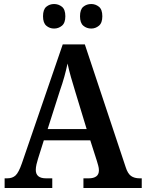

<svg xmlns="http://www.w3.org/2000/svg" viewBox="-20 -935 725 955"><path d="M3 0V-48H16Q42 -48 57.5 -62.5Q73 -77 89 -123L292 -714H402L605 -104Q615 -72 631.5 -60Q648 -48 675 -48H685V0H395V-48H422Q445 -48 458.5 -57.5Q472 -67 472 -88Q472 -99 468.5 -111.5Q465 -124 462 -134L429 -237H198L169 -145Q165 -133 161.5 -117.5Q158 -102 158 -90Q158 -48 209 -48H240V0ZM217 -293H411L355 -477Q343 -516 333 -551Q323 -586 316 -619Q309 -586 300 -553.5Q291 -521 278 -484ZM434 -793Q411 -793 394.5 -807Q378 -821 378 -854Q378 -888 394.5 -901.5Q411 -915 434 -915Q455 -915 472 -901.5Q489 -888 489 -854Q489 -821 472 -807Q455 -793 434 -793ZM249 -793Q227 -793 210.5 -807Q194 -821 194 -854Q194 -888 210.5 -901.5Q227 -915 249 -915Q271 -915 288 -901.5Q305 -888 305 -854Q305 -821 288 -807Q271 -793 249 -793Z"/></svg>

Font: Noto Serif Georgian SemiCondensed SemiBold
Style: Regular
Weight: 600
Width: 4
Designer: Monotype Design Team, Akaki Razmadze
Foundry: Google LLC
Version: Version 2.003; ttfautohint (v1.8.4.7-5d5b)